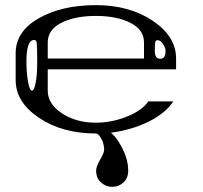

<svg xmlns="http://www.w3.org/2000/svg" viewBox="-20 -520 790 748"><path d="M625 -322.3Q625 -334 614.3 -349.6Q604.5 -363.3 594.7 -363.3Q585.9 -363.3 585 -356.4Q583 -346.7 583 -322.3Q583 -291 604.5 -291Q625 -291 625 -322.3ZM123 -351.6Q122.1 -364.3 113.3 -364.3Q83 -364.3 83 -281.2Q83 -234.4 89.8 -198.2Q95.7 -167 104.5 -167Q113.3 -167 119.1 -198.2Q125 -228.5 125 -281.2Q125 -334 123 -351.6ZM354.5 144.5Q354.5 128.9 370.1 102.1Q385.7 75.2 385.7 63.5Q385.7 40 374.5 20Q363.3 0 353.5 0Q222.7 0 131.8 -61Q41 -122.1 41 -208V-312.5Q41 -397.5 130.9 -448.7Q220.7 -500 353.5 -500Q484.4 -500 575.2 -439Q666 -377.9 666 -292V-250H166V-167Q166 -115.2 221.2 -78.6Q276.4 -42 353.5 -42Q415 -42 474.6 -65.9Q534.2 -89.8 557.6 -125H655.3Q624 -78.1 558.6 -45.9Q493.2 -13.7 412.1 -2.9Q429.7 12.7 441.4 31.2Q479.5 90.8 479.5 144.5Q479.5 173.8 460.9 190.9Q442.4 208 417 208Q392.6 208 373.5 190.9Q354.5 173.8 354.5 144.5ZM166 -292H541V-354.5Q541 -404.3 487.8 -431.2Q434.6 -458 353.5 -458Q272.5 -458 219.2 -431.2Q166 -404.3 166 -354.5Z"/></svg>

Font: okolaksMetalik
Style: bold
Weight: 700
Width: 7
Version: Version 0.6